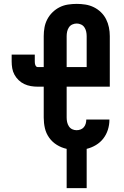

<svg xmlns="http://www.w3.org/2000/svg" viewBox="-20 -763 640 988"><path d="M323 205V3Q296 -3 272.5 -17.5Q249 -32 233 -54.5Q217 -77 211 -103.5Q205 -130 205 -158V-317H173Q156 -317 138.5 -320Q121 -323 105 -330.5Q89 -338 76 -350.5Q63 -363 54.5 -378.5Q46 -394 43 -411.5Q40 -429 40 -447V-482H159V-447Q159 -442 159.5 -437.5Q160 -433 161.5 -429Q163 -425 166 -421.5Q169 -418 173 -418H205V-577Q205 -600 209 -622Q213 -644 223.5 -664Q234 -684 250.5 -700Q267 -716 287 -726Q307 -736 329.5 -739.5Q352 -743 375 -743Q397 -743 419.5 -739.5Q442 -736 462.5 -726Q483 -716 499.5 -700Q516 -684 526 -664Q536 -644 540.5 -622Q545 -600 545 -577V-317H323V-158Q323 -146 325.5 -134.5Q328 -123 334.5 -113Q341 -103 351.5 -98Q362 -93 374 -93Q384 -93 394 -96.5Q404 -100 411 -108Q418 -116 421 -126.5Q424 -137 424 -147V-148H543V-146Q543 -120 535 -95Q527 -70 511.5 -50Q496 -30 473.5 -16.5Q451 -3 426 3V205ZM323 -418H426V-577Q426 -589 423.5 -600.5Q421 -612 414.5 -622Q408 -632 397 -637Q386 -642 375 -642Q363 -642 352 -637Q341 -632 334.5 -622Q328 -612 325.5 -600.5Q323 -589 323 -577Z"/></svg>

Font: Iosevka Fixed Extended
Style: Bold
Weight: 700
Width: 7
Monospace: yes
Designer: Belleve Invis
Foundry: Belleve Invis
Version: Version 24.1.1; ttfautohint (v1.8.4)